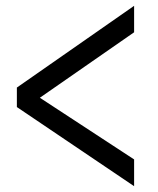

<svg xmlns="http://www.w3.org/2000/svg" viewBox="-20 -693 543 660"><path d="M38 -325V-392L441 -673V-582L117 -357L441 -145V-53Z"/></svg>

Font: SpoqaHanSans-Regular
Style: Regular
Weight: 400
Designer: [Spoqa Han Sans] Dong-huui Kim \uAE40 \uB3D9 \uD718  Younghwa Kang \uAC15 \uC601 \uD654  [Noto Sans] Ryoko NISHIZUKA \u8
Foundry: Spoqa (http://www.spoqa-han-sans.com)
Version: Version 2.000